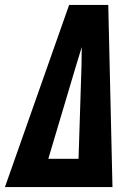

<svg xmlns="http://www.w3.org/2000/svg" viewBox="-43 -755 563 775"><path d="M-23 0 236 -735H394L411 0ZM152 -114H274L286 -490Q286 -509 286.5 -527.5Q287 -546 287 -565Q281 -546 275.5 -527.5Q270 -509 264 -490Z"/></svg>

Font: Iosevka Heavy
Style: Italic
Weight: 900
Italic angle: -9°
Monospace: yes
Designer: Belleve Invis
Foundry: Belleve Invis
Version: Version 32.5.0; ttfautohint (v1.8.4)